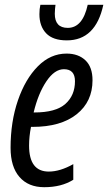

<svg xmlns="http://www.w3.org/2000/svg" viewBox="-20 -769 450 799"><path d="M164 10Q236 10 285 -21V-86Q230 -55 183 -55Q101 -55 101 -163Q101 -201 109 -241H116Q233 -241 299 -293.5Q365 -346 365 -435Q365 -490 335.5 -518Q306 -546 257 -546Q190 -546 137.5 -493Q85 -440 54.5 -351Q24 -262 24 -154Q24 -75 61 -32.5Q98 10 164 10ZM120 -301Q139 -380 173 -430.5Q207 -481 246 -481Q292 -481 292 -431Q292 -372 252 -336.5Q212 -301 123 -301ZM258 -601Q378 -601 410 -749H345Q324 -653 262 -653Q208 -653 208 -712Q208 -722 209 -731.5Q210 -741 211 -749H148Q144 -732 144 -710Q144 -660 172 -630.5Q200 -601 258 -601Z"/></svg>

Font: Noto Sans UI Condensed
Style: Italic
Weight: 400
Width: 3
Italic angle: -12°
Designer: Monotype Design Team
Foundry: Monotype Imaging Inc.
Version: Version 1.901